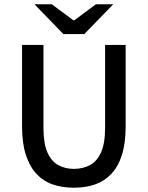

<svg xmlns="http://www.w3.org/2000/svg" viewBox="-20 -865 690 897"><path d="M325 12Q272 12 227.5 -3Q183 -18 151 -52Q119 -86 101 -141Q83 -196 83 -274V-655H183V-269Q183 -195 201.5 -153Q220 -111 252.5 -93.5Q285 -76 325 -76Q367 -76 400 -93.5Q433 -111 452 -153Q471 -195 471 -269V-655H567V-274Q567 -196 549.5 -141Q532 -86 499.5 -52Q467 -18 423 -3Q379 12 325 12ZM276 -706 141 -845H222L323 -770H327L428 -845H509L374 -706Z"/></svg>

Font: Source Sans 3 ExtraLight Medium
Style: Regular
Weight: 500
Version: Version 3.052;hotconv 1.1.0;makeotfexe 2.6.0